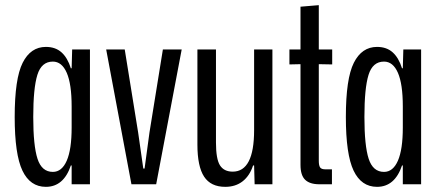

<svg xmlns="http://www.w3.org/2000/svg" viewBox="-20 -715 1705 745"><path d="M37 -261Q37 -410 68 -471.5Q99 -533 158 -533Q195 -533 218.5 -512Q242 -491 255 -450H258L260 -523H329V0H258V-73H255Q227 10 158 10Q97 10 67 -53Q37 -116 37 -261ZM258 -220V-302Q258 -389 239 -432.5Q220 -476 185 -476Q141 -476 125 -424.5Q109 -373 109 -261Q109 -150 125.5 -99Q142 -48 185 -48Q220 -48 239 -91.5Q258 -135 258 -220Z M392 -523H464L516 -201L536 -61H541L560 -201L612 -523H685L586 0H490Z M746 -154V-523H818V-162Q818 -98 833.5 -73.5Q849 -49 883 -49Q966 -49 966 -210V-523H1037V0H968L966 -73H962Q949 -33 921.5 -11.5Q894 10 854 10Q798 10 772 -29.5Q746 -69 746 -154Z M1146 -75V-466L1103 -465V-523H1146V-689L1217 -695V-523H1269V-465L1217 -466V-91Q1217 -73 1222 -65.5Q1227 -58 1242 -58H1268V0H1219Q1182 0 1164 -17.5Q1146 -35 1146 -75Z M1322 -261Q1322 -410 1353 -471.5Q1384 -533 1443 -533Q1480 -533 1503.5 -512Q1527 -491 1540 -450H1543L1545 -523H1614V0H1543V-73H1540Q1512 10 1443 10Q1382 10 1352 -53Q1322 -116 1322 -261ZM1543 -220V-302Q1543 -389 1524 -432.5Q1505 -476 1470 -476Q1426 -476 1410 -424.5Q1394 -373 1394 -261Q1394 -150 1410.5 -99Q1427 -48 1470 -48Q1505 -48 1524 -91.5Q1543 -135 1543 -220Z"/></svg>

Font: Mona Sans Condensed
Style: Regular
Weight: 400
Width: 3
Designer: Deni Anggara
Foundry: GitHub
Version: Version 2.000